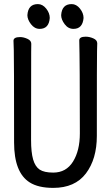

<svg xmlns="http://www.w3.org/2000/svg" viewBox="-20 -894 540 938"><path d="M240.2 23.9Q167 23.9 125 -2.9Q48.8 -50.8 48.8 -198.2Q48.8 -618.2 47.4 -648.2Q45.9 -678.2 45.9 -694.8Q45.9 -712.9 78.1 -712.9Q95.2 -712.9 114 -704.3Q132.8 -695.8 132.8 -680.2Q132.8 -668 132.3 -638.9Q131.8 -609.9 131.8 -210Q131.8 -149.9 141.8 -115Q151.9 -80.1 173.8 -65.4Q195.8 -50.8 240.2 -50.8Q303.2 -50.8 336.7 -104.5Q370.1 -158.2 370.1 -242.2Q370.1 -595.2 367.2 -696.8Q367.2 -714.8 398.9 -714.8Q417 -714.8 436 -706.5Q455.1 -698.2 455.1 -682.1Q455.1 -669.9 454.1 -645Q453.1 -620.1 453.1 -230Q453.1 -117.2 399.7 -46.6Q346.2 23.9 240.2 23.9ZM173.8 -752.9Q148.9 -752.9 131.3 -775.9Q113.8 -798.8 113.8 -819.8Q117.2 -874 165 -874Q188 -874 205.6 -852.1Q223.1 -830.1 223.1 -806.2Q219.2 -752.9 173.8 -752.9ZM338.9 -752.9Q313 -752.9 295.9 -775.9Q278.8 -798.8 278.8 -819.8Q282.2 -874 330.1 -874Q353 -874 370.6 -852.1Q388.2 -830.1 388.2 -806.2Q383.8 -752.9 338.9 -752.9Z"/></svg>

Font: LXGW WenKai Mono GB Screen
Style: Regular
Weight: 400
Monospace: yes
Designer: LXGW / Fontworks Inc.
Foundry: LXGW / Fontworks Inc.
Version: Version 1.510;January 18,2025